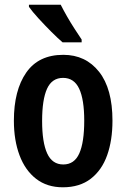

<svg xmlns="http://www.w3.org/2000/svg" viewBox="-20 -786 537 816"><path d="M458 -273Q458 -190 435.5 -126.5Q413 -63 366 -26.5Q319 10 247 10Q180 10 133.5 -26Q87 -62 63 -126Q39 -190 39 -273Q39 -402 91.5 -477.5Q144 -553 249 -553Q344 -553 401 -481Q458 -409 458 -273ZM159 -272Q159 -181 180.5 -134Q202 -87 249 -87Q296 -87 317 -134Q338 -181 338 -273Q338 -363 316.5 -409Q295 -455 248 -455Q201 -455 180 -409Q159 -363 159 -272ZM238 -766Q249 -744 265 -716Q281 -688 298 -662Q315 -636 327 -618V-606H246Q226 -623 198 -651Q170 -679 143.5 -708Q117 -737 103 -757V-766Z"/></svg>

Font: Avrile Sans Condensed SemiBold
Style: Regular
Weight: 600
Width: 3
Designer: Monotype Design Team
Foundry: Monotype Imaging Inc.
Version: Version 2.001;September 10, 2019;FontCreator 11.5.0.2425 64-